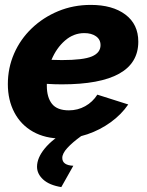

<svg xmlns="http://www.w3.org/2000/svg" viewBox="-20 -555 598 783"><path d="M232 10Q164 10 114.5 -18Q65 -46 38.5 -96.5Q12 -147 12 -212Q12 -278 37.5 -336.5Q63 -395 109.5 -439.5Q156 -484 217.5 -509.5Q279 -535 350 -535Q439 -535 491.5 -495.5Q544 -456 544 -385Q544 -211 232 -211Q218 -211 202.5 -211.5Q187 -212 171 -213Q171 -209 171 -205Q171 -158 192 -131.5Q213 -105 261 -105Q297 -105 327.5 -122Q358 -139 377 -169L503 -129Q475 -88 431.5 -56.5Q388 -25 336.5 -7.5Q285 10 232 10ZM324 -420Q280 -420 245 -389.5Q210 -359 190 -311Q212 -310 232 -310Q320 -310 355 -325Q390 -340 390 -371Q390 -394 371.5 -407Q353 -420 324 -420ZM131 125Q131 89 162.5 50.5Q194 12 254 -22H307L311 0Q275 26 254.5 48.5Q234 71 234 89Q234 119 279 121L230 208Q181 200 156 177Q131 154 131 125Z"/></svg>

Font: Raleway ExtraBold
Style: Italic
Weight: 800
Italic angle: -12°
Designer: Matt McInerney, Pablo Impallari, Rodrigo Fuenzalida
Foundry: Matt McInerney, Pablo Impallari, Rodrigo Fuenzalida
Version: Version 4.026